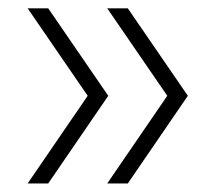

<svg xmlns="http://www.w3.org/2000/svg" viewBox="-20 -511 538 462"><path d="M46.5 -69.5 191 -280.5 46.5 -491H96L240.5 -280.5L96 -69.5ZM238 -69.5 382.5 -280.5 238 -491H287.5L432 -280.5L287.5 -69.5Z"/></svg>

Font: Encode Sans Semi Expanded ExtraLight
Style: Regular
Weight: 200
Width: 6
Designer: Multiple Designers
Foundry: Impallari Type
Version: Version 3.000; ttfautohint (v1.8.3) -l 8 -r 50 -G 200 -x 14 